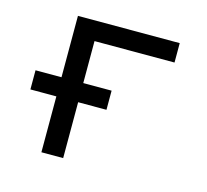

<svg xmlns="http://www.w3.org/2000/svg" viewBox="-82 -613 763 707"><g transform="rotate(15 300.0 -260.0)"><path d="M132 0V-213H33V-286H132V-520H520V-446H215V-286H323V-213H215V0Z"/></g></svg>

Font: Zed Sans Extended
Style: Regular
Weight: 400
Width: 7
Designer: Belleve Invis
Foundry: Belleve Invis
Version: Version 1.0.0; ttfautohint (v1.8.4)